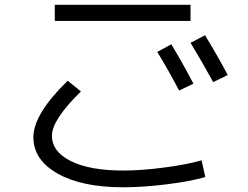

<svg xmlns="http://www.w3.org/2000/svg" viewBox="-20 -753 1040 806"><path d="M640.1 -535.2 699.2 -566.9Q744.1 -492.7 792 -401.9L731.9 -373Q683.1 -465.3 640.1 -535.2ZM779.8 -573.2 840.8 -605Q896 -514.2 936 -438L875 -408.2Q828.6 -493.2 779.8 -573.2ZM210 -665V-732.9H779.8V-665ZM841.8 -9.8Q779.8 8.3 679.4 20.8Q579.1 33.2 497.1 33.2Q323.2 33.2 221.7 -24.4Q120.1 -82 120.1 -176.8Q120.1 -273.9 264.2 -414.1L319.8 -369.1Q197.8 -250 198 -183.1Q198.2 -116.2 277.6 -76.7Q356.9 -37.1 497.1 -37.1Q573.2 -37.1 668.7 -49.6Q764.2 -62 826.2 -80.1Z"/></svg>

Font: WebKoruri
Style: Regular
Weight: 400
Foundry: lindwurm / mohemohe
Version: Version 1.00